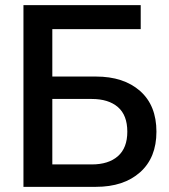

<svg xmlns="http://www.w3.org/2000/svg" viewBox="-20 -725 656 745"><path d="M71 0V-705H526V-612H130L183 -662V0ZM151 0V-87H336Q401 -87 437.5 -119Q474 -151 474 -214Q474 -278 437.5 -309.5Q401 -341 336 -341H154V-428H352Q460 -428 523.5 -372Q587 -316 587 -214Q587 -113 523.5 -56.5Q460 0 352 0Z"/></svg>

Font: TikTok Sans 24pt Medium
Style: Regular
Weight: 500
Version: Version 4.000